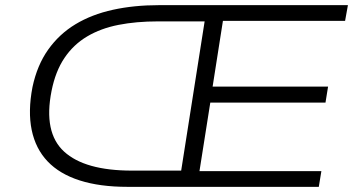

<svg xmlns="http://www.w3.org/2000/svg" viewBox="-20 -725 1370 745"><path d="M474 0Q367 0 289 -25Q211 -50 164.5 -99Q118 -148 103 -220.5Q88 -293 106 -387Q124 -472 167 -532.5Q210 -593 273 -631Q336 -669 418 -687Q500 -705 596 -705H1330L1319 -644H845L805 -389H1253L1243 -327H796L754 -61H1227L1217 0ZM492 -63H683L774 -642H592Q509 -642 440 -628.5Q371 -615 318 -583.5Q265 -552 230 -500Q195 -448 180 -372Q148 -211 228.5 -137Q309 -63 492 -63Z"/></svg>

Font: Nunito Sans 10pt Expanded Light
Style: Italic
Weight: 300
Width: 7
Italic angle: -9°
Designer: Vernon Adams
Foundry: Vernon Adams
Version: Version 3.101;gftools[0.9.27]